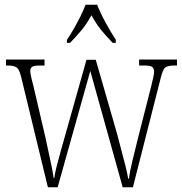

<svg xmlns="http://www.w3.org/2000/svg" viewBox="-20 -786 765 806"><path d="M70 -458Q62 -493 51 -502Q40 -511 11 -511H5V-536H167V-511H148Q123 -511 115 -505.5Q107 -500 107 -487Q107 -479 112 -457.5Q117 -436 121 -422L170 -212Q175 -188 182.5 -154Q190 -120 196.5 -88.5Q203 -57 205 -39H208Q210 -57 218 -88.5Q226 -120 235.5 -154Q245 -188 252 -212L343 -535H382L471 -226Q477 -202 487 -165Q497 -128 506 -92.5Q515 -57 518 -36H521Q525 -65 535.5 -109.5Q546 -154 561 -213L614 -421Q619 -442 623 -459Q627 -476 627 -485Q627 -498 619.5 -504.5Q612 -511 586 -511H564V-536H723V-511H713Q684 -511 673.5 -502.5Q663 -494 654 -456L538 0H495L359 -488L222 0H181ZM261 -619Q274 -638 289 -664Q304 -690 317.5 -717Q331 -744 339 -766H388Q401 -732 424 -690Q447 -648 466 -619V-606H453Q424 -636 403.5 -661.5Q383 -687 364 -722Q345 -687 324 -661.5Q303 -636 274 -606H261Z"/></svg>

Font: Noto Serif Sinhala Condensed ExtraLight
Style: Regular
Weight: 200
Width: 3
Designer: Jelle Bosma - Monotype Design Team
Foundry: Monotype Imaging Inc.
Version: Version 2.007; ttfautohint (v1.8.4.7-5d5b)